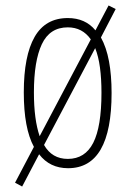

<svg xmlns="http://www.w3.org/2000/svg" viewBox="-20 -605 479 702"><path d="M388 -265Q388 10 229 10Q162 10 123 -41L61 77L35 63L104 -68Q67 -136 67 -267Q67 -401 106.5 -470Q146 -539 228 -539Q292 -539 329 -494L377 -585L403 -572L349 -468Q369 -432 378.5 -381Q388 -330 388 -265ZM104 -267Q104 -168 125 -107L312 -461Q281 -505 228 -505Q162 -505 133 -443.5Q104 -382 104 -267ZM351 -266Q351 -317 345.5 -358Q340 -399 328 -429L141 -75Q170 -24 228 -24Q291 -24 321 -83Q351 -142 351 -266Z"/></svg>

Font: Noto Sans Arabic ExtCond ExtLt
Style: Regular
Weight: 200
Width: 2
Designer: Monotype Design Team, Nadine Chahine, Nizar Qandah and Khaled Hosny
Foundry: Monotype Imaging Inc.
Version: Version 2.012; ttfautohint (v1.8.4.7-5d5b)